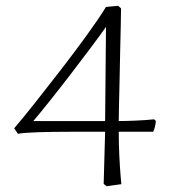

<svg xmlns="http://www.w3.org/2000/svg" viewBox="-20 -535 596 663"><path d="M348 108 338 100 343 -80Q282 -80 221.5 -80Q161 -80 113 -78.5Q65 -77 42 -73L29 -92Q59 -127 101 -180Q143 -233 189 -292.5Q235 -352 276.5 -409Q318 -466 346 -511L388 -515L398 -506Q398 -486 397 -447Q396 -408 395 -359.5Q394 -311 393 -262.5Q392 -214 391 -175Q390 -136 390 -117Q412 -117 448.5 -118.5Q485 -120 512 -123L518 -118Q518 -111 515.5 -99.5Q513 -88 509 -80H390Q390 -40 392 2Q394 44 396.5 72.5Q399 101 399 101ZM95 -117H343L346 -442Q324 -411 291 -367Q258 -323 221.5 -275.5Q185 -228 151.5 -186Q118 -144 95 -117Z"/></svg>

Font: Labrada Light
Style: Regular
Weight: 300
Designer: Mercedes Jáuregui
Foundry: Omnibus-Type Team
Version: Version 1.000; ttfautohint (v1.8.4.7-5d5b)